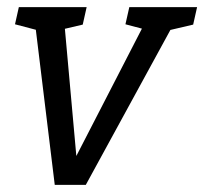

<svg xmlns="http://www.w3.org/2000/svg" viewBox="-20 -520 574 540"><path d="M157 -500 194.7 -81.3 410.3 -500H494.3L221.3 0H134L73 -500ZM424.8 -427.7 454.3 -500H534.3L523.3 -450.8ZM98.2 -431.7 22.2 -451.7 33 -500H113ZM408.8 -431.7 332.8 -451.7 343.7 -500H423.7ZM114.2 -427.7 143.7 -500H223.7L212.7 -450.8Z"/></svg>

Font: Epunda Slab Light
Style: Italic
Weight: 300
Italic angle: -12°
Designer: Simon Atzbach
Foundry: typofactur
Version: Version 1.102